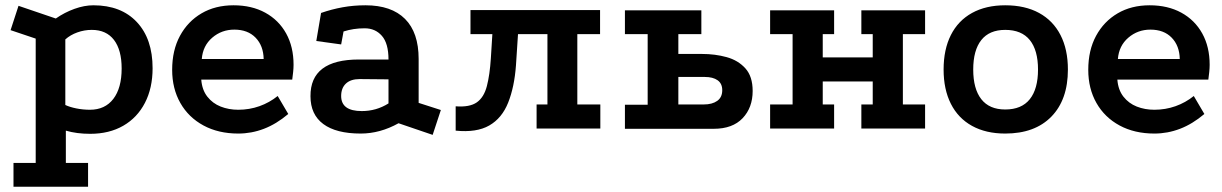

<svg xmlns="http://www.w3.org/2000/svg" viewBox="-20 -486 4621 726"><path d="M31 220V130H115V-340L20 -372L50 -464L191 -416Q224 -439 261.5 -452.5Q299 -466 333 -466Q438 -466 497.5 -402.5Q557 -339 557 -228Q557 -153 528 -97Q499 -41 446 -10.5Q393 20 321 20Q270 20 229 8V130H313V220ZM320 -71Q377 -71 408.5 -112Q440 -153 440 -227Q440 -297 411 -335Q382 -373 327 -373Q299 -373 272.5 -363.5Q246 -354 227 -337V-89Q244 -81 269 -76Q294 -71 320 -71Z M1070 -55Q1025 -17 978 1Q931 19 881 19Q806 19 749.5 -11.5Q693 -42 662 -96.5Q631 -151 631 -222Q631 -296 660.5 -350.5Q690 -405 742 -435.5Q794 -466 863 -466Q932 -466 983 -438Q1034 -410 1062 -359.5Q1090 -309 1090 -241Q1090 -229 1088.5 -214Q1087 -199 1085 -185H741Q744 -146 764 -120.5Q784 -95 814.5 -83Q845 -71 881 -71Q923 -71 961 -84.5Q999 -98 1030 -123ZM977 -263Q976 -313 946.5 -343.5Q917 -374 866 -374Q818 -374 782.5 -343.5Q747 -313 743 -263Z M1487 -20Q1417 19 1344 19Q1251 19 1202.5 -17Q1154 -53 1154 -122Q1153 -261 1337 -261H1449Q1449 -322 1424 -350.5Q1399 -379 1359 -379Q1337 -379 1317.5 -376Q1298 -373 1279 -367L1270 -318L1176 -331L1194 -437Q1234 -451 1275.5 -458.5Q1317 -466 1362 -466Q1460 -466 1511.5 -414.5Q1563 -363 1563 -263V-97L1647 -70L1616 24ZM1340 -187Q1306 -187 1288 -170Q1270 -153 1270 -123Q1270 -66 1348 -66Q1403 -66 1449 -95V-186Z M2009 0V-91H2050V-357H1759V-448H2249V-357H2163V-91H2250V0ZM1703 8V-84Q1756 -80 1783 -99Q1810 -118 1821 -160.5Q1832 -203 1836 -265L1843 -377H1940L1931 -239Q1925 -157 1901.5 -98Q1878 -39 1830 -11.5Q1782 16 1703 8Z M2343 1V-90H2429V-357H2343V-447H2632V-357H2545V-282H2634Q2684 -282 2727.5 -270Q2771 -258 2798.5 -227.5Q2826 -197 2826 -142Q2826 -79 2788 -39Q2750 1 2679 1ZM2545 -91H2641Q2673 -91 2692 -104.5Q2711 -118 2711 -145Q2711 -170 2693.5 -182.5Q2676 -195 2645 -195H2545Z M2892 -447H3134V-357H3091V-269H3280V-357H3237V-447H3478V-357H3394V-91H3478V0H3237V-91H3280V-178H3091V-91H3134V0H2892V-91H2977V-357H2892Z M3781 -466Q3856 -466 3909 -437Q3962 -408 3990 -353.5Q4018 -299 4018 -223Q4018 -109 3955.5 -45Q3893 19 3781 19Q3708 19 3655.5 -10Q3603 -39 3575.5 -93.5Q3548 -148 3548 -223Q3548 -299 3575.5 -353.5Q3603 -408 3655.5 -437Q3708 -466 3781 -466ZM3781 -373Q3721 -373 3690.5 -334.5Q3660 -296 3660 -223Q3660 -150 3690.5 -111Q3721 -72 3781 -72Q3843 -72 3874 -111Q3905 -150 3905 -223Q3905 -296 3874 -334.5Q3843 -373 3781 -373Z M4534 -55Q4489 -17 4442 1Q4395 19 4345 19Q4270 19 4213.5 -11.5Q4157 -42 4126 -96.5Q4095 -151 4095 -222Q4095 -296 4124.5 -350.5Q4154 -405 4206 -435.5Q4258 -466 4327 -466Q4396 -466 4447 -438Q4498 -410 4526 -359.5Q4554 -309 4554 -241Q4554 -229 4552.5 -214Q4551 -199 4549 -185H4205Q4208 -146 4228 -120.5Q4248 -95 4278.5 -83Q4309 -71 4345 -71Q4387 -71 4425 -84.5Q4463 -98 4494 -123ZM4441 -263Q4440 -313 4410.5 -343.5Q4381 -374 4330 -374Q4282 -374 4246.5 -343.5Q4211 -313 4207 -263Z"/></svg>

Font: Podkova
Style: Bold
Weight: 700
Designer: Ilya Yudin
Foundry: Cyreal (www.cyreal.org)
Version: Version 2.102; ttfautohint (v1.8.1.43-b0c9)